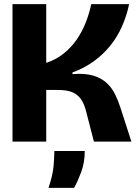

<svg xmlns="http://www.w3.org/2000/svg" viewBox="-20 -680 663 922"><path d="M40 0V-660H202V-378Q250 -394 286.5 -423.5Q323 -453 349 -491Q375 -529 392 -572.5Q409 -616 418 -660H600Q588 -603 565.5 -552.5Q543 -502 509 -460Q475 -418 430 -385.5Q385 -353 328 -332V-324Q389 -329 429 -316.5Q469 -304 494 -280Q519 -256 533.5 -225.5Q548 -195 558 -164L611 0H431L393 -147Q384 -183 367.5 -205.5Q351 -228 325 -238Q299 -248 259 -248H202V0ZM213 222Q234 160 237.5 115Q241 70 241 45H387Q387 101 369.5 147.5Q352 194 336 222Z"/></svg>

Font: Bricolage Grotesque 96pt ExtraBold
Style: Regular
Weight: 800
Designer: Mathieu Triay
Foundry: Atelier Triay
Version: Version 1.001;gftools[0.9.33.dev8+g029e19f]